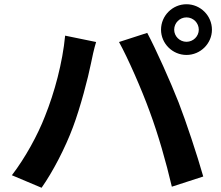

<svg xmlns="http://www.w3.org/2000/svg" viewBox="-20 -859 1040 905"><path d="M801 -719C801 -751 827 -777 859 -777C891 -777 917 -751 917 -719C917 -688 891 -662 859 -662C827 -662 801 -688 801 -719ZM739 -719C739 -654 793 -600 859 -600C925 -600 979 -654 979 -719C979 -785 925 -839 859 -839C793 -839 739 -785 739 -719ZM192 -311C158 -223 99 -115 36 -33L176 26C229 -49 288 -163 324 -260C359 -353 395 -491 409 -561C413 -583 424 -632 433 -661L287 -691C275 -564 237 -423 192 -311ZM686 -332C726 -224 762 -98 790 21L938 -27C910 -126 857 -286 822 -376C784 -473 715 -627 674 -704L541 -661C583 -585 648 -437 686 -332Z"/></svg>

Font: Noto Sans TC
Style: Bold
Weight: 700
Designer: Ryoko NISHIZUKA 西塚涼子 (kana, bopomofo & ideographs); Paul D. Hunt (Latin, Greek & Cyrillic); Sandoll Communications 산돌커뮤니
Foundry: Adobe
Version: Version 2.004;hotconv 1.0.118;makeotfexe 2.5.65603